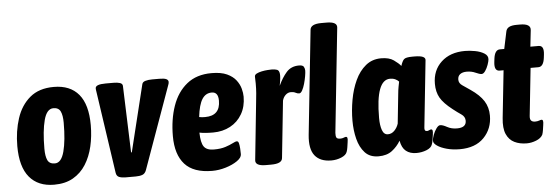

<svg xmlns="http://www.w3.org/2000/svg" viewBox="-49 -904 3073 1062"><g transform="rotate(-5 1487.5 -373.0)"><path d="M213 8Q124 8 76 -49.5Q28 -107 28 -222Q28 -305 51 -375.5Q74 -446 124.5 -488.5Q175 -531 257 -531Q348 -531 395.5 -474Q443 -417 443 -303Q443 -241 430 -185Q417 -129 389.5 -85.5Q362 -42 318.5 -17Q275 8 213 8ZM227 -109Q263 -109 279 -169.5Q295 -230 295 -329Q295 -370 284.5 -392Q274 -414 245 -414Q208 -414 192 -353.5Q176 -293 176 -195Q176 -153 186.5 -131Q197 -109 227 -109Z M610 2Q589 2 574.5 -3.5Q560 -9 557 -28L490 -485Q489 -490 488.5 -494.5Q488 -499 488 -503Q488 -525 545 -525H589Q610 -525 624 -520.5Q638 -516 639 -504L652 -133H656L747 -504Q750 -516 766 -520.5Q782 -525 803 -525H843Q870 -525 881.5 -519.5Q893 -514 893 -503Q893 -495 888 -483L725 -28Q718 -9 703 -3.5Q688 2 666 2Z M1091 8Q987 8 938.5 -46Q890 -100 890 -202Q890 -295 916 -369.5Q942 -444 996 -487.5Q1050 -531 1133 -531Q1186 -531 1218.5 -516Q1251 -501 1268.5 -478Q1286 -455 1292.5 -430.5Q1299 -406 1299 -386Q1299 -331 1275 -289.5Q1251 -248 1209 -225.5Q1167 -203 1114 -203Q1090 -203 1071.5 -204.5Q1053 -206 1038 -209Q1039 -153 1054.5 -131Q1070 -109 1110 -109Q1148 -109 1174 -117.5Q1200 -126 1216 -134.5Q1232 -143 1240 -143Q1248 -143 1251 -130.5Q1254 -118 1255 -101Q1256 -84 1256 -70Q1256 -51 1230 -33Q1204 -15 1166 -3.5Q1128 8 1091 8ZM1077 -292Q1161 -292 1161 -376Q1161 -424 1125 -424Q1091 -424 1071.5 -393.5Q1052 -363 1044 -295Q1052 -293 1060.5 -292.5Q1069 -292 1077 -292Z M1389 2Q1329 2 1332 -30L1365 -349Q1368 -375 1370 -399Q1372 -423 1372 -453Q1372 -462 1371.5 -471Q1371 -480 1371 -491Q1371 -501 1382.5 -507Q1394 -513 1411 -516.5Q1428 -520 1443.5 -521Q1459 -522 1466 -522Q1485 -522 1496.5 -517.5Q1508 -513 1510 -493.5Q1512 -474 1503 -428Q1523 -472 1549 -501.5Q1575 -531 1619 -531Q1640 -531 1645.5 -521Q1651 -511 1651 -500Q1651 -489 1647.5 -468.5Q1644 -448 1638 -427Q1632 -406 1624 -391.5Q1616 -377 1607 -377Q1597 -377 1587 -382.5Q1577 -388 1561 -388Q1545 -388 1532 -376Q1519 -364 1514 -345L1481 -30Q1480 -14 1464.5 -6Q1449 2 1417 2Z M1752 8Q1690 8 1660.5 -29Q1631 -66 1639 -144L1700 -722Q1703 -754 1763 -754H1791Q1851 -754 1848 -722L1787 -142Q1786 -125 1790 -116.5Q1794 -108 1812 -108Q1822 -108 1830.5 -111.5Q1839 -115 1843 -115Q1849 -115 1851 -108.5Q1853 -102 1850 -84Q1848 -70 1846 -56.5Q1844 -43 1840 -32Q1834 -14 1807.5 -3Q1781 8 1752 8Z M2014 8Q1966 8 1938.5 -22Q1911 -52 1899 -99.5Q1887 -147 1887 -201Q1887 -258 1897.5 -316.5Q1908 -375 1930.5 -423.5Q1953 -472 1989 -501.5Q2025 -531 2075 -531Q2119 -531 2144.5 -513Q2170 -495 2183 -479Q2191 -505 2201 -515Q2211 -525 2248 -525H2260Q2321 -525 2319 -500L2280 -129Q2277 -108 2293 -108Q2298 -108 2305 -111.5Q2312 -115 2316 -115Q2322 -115 2324 -108.5Q2326 -102 2323 -84Q2321 -69 2319 -56Q2317 -43 2313 -32Q2307 -13 2280.5 -2.5Q2254 8 2224 8Q2189 8 2166.5 -10Q2144 -28 2137 -68Q2118 -36 2089 -14Q2060 8 2014 8ZM2076 -109Q2097 -109 2112.5 -125Q2128 -141 2135 -163L2152 -325Q2154 -348 2157.5 -366Q2161 -384 2163 -394Q2156 -402 2143.5 -408Q2131 -414 2114 -414Q2035 -414 2035 -203Q2035 -162 2044.5 -135.5Q2054 -109 2076 -109Z M2465 8Q2426 8 2393 -1Q2360 -10 2340.5 -23.5Q2321 -37 2321 -50Q2321 -65 2328.5 -84.5Q2336 -104 2347 -119Q2358 -134 2368 -134Q2382 -134 2405.5 -121Q2429 -108 2460 -108Q2511 -108 2511 -146Q2511 -169 2490 -183Q2469 -197 2445 -216Q2396 -254 2377.5 -286.5Q2359 -319 2359 -364Q2359 -439 2408.5 -485Q2458 -531 2540 -531Q2566 -531 2596 -525.5Q2626 -520 2647 -507Q2668 -494 2666 -473Q2665 -462 2658.5 -443.5Q2652 -425 2642 -410.5Q2632 -396 2622 -396Q2610 -396 2588.5 -406Q2567 -416 2540 -416Q2517 -416 2503.5 -406Q2490 -396 2490 -376Q2490 -356 2509.5 -343Q2529 -330 2552 -314Q2602 -280 2624.5 -244.5Q2647 -209 2647 -163Q2647 -90 2599.5 -41Q2552 8 2465 8Z M2837 8Q2798 8 2768.5 -6.5Q2739 -21 2724.5 -54Q2710 -87 2716 -143L2744 -406H2722Q2691 -406 2697 -456L2699 -473Q2705 -523 2734 -523H2758L2778 -618Q2781 -634 2795.5 -642Q2810 -650 2839 -650H2857Q2918 -650 2913 -613L2903 -523H2949Q2980 -523 2974 -473L2972 -456Q2966 -406 2937 -406H2894L2866 -142Q2864 -123 2871.5 -115.5Q2879 -108 2893 -108Q2906 -108 2915.5 -111.5Q2925 -115 2929 -115Q2935 -115 2937 -108.5Q2939 -102 2936 -84Q2934 -70 2932 -56.5Q2930 -43 2926 -32Q2916 -13 2889.5 -2.5Q2863 8 2837 8Z"/></g></svg>

Font: Asap Condensed
Style: Bold Italic
Weight: 700
Width: 3
Italic angle: -6°
Designer: Pablo Cosgaya
Foundry: Omnibus-Type
Version: Version 3.001; ttfautohint (v1.8.4.7-5d5b)